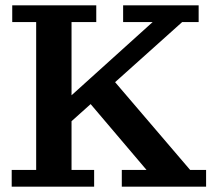

<svg xmlns="http://www.w3.org/2000/svg" viewBox="-20 -702 821 722"><path d="M222 -222 174 -276 554 -619H443V-682H727V-619H665ZM24 0V-63H116V-619H26V-682H342V-619H249V-63H334V0ZM438 0V-63H531L306 -328L400 -408L695 -63H755V0Z"/></svg>

Font: Montagu Slab 120pt Medium
Style: Regular
Weight: 500
Designer: Florian Karsten
Foundry: Florian Karsten
Version: Version 1.000